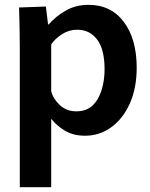

<svg xmlns="http://www.w3.org/2000/svg" viewBox="-20 -551 622 795"><path d="M62 -351Q62 -394 61 -438.5Q60 -483 59 -520L170 -524L179 -450H182Q210 -483 252 -507Q294 -531 346 -531Q440 -531 493 -460Q546 -389 546 -271Q546 -186 517.5 -122.5Q489 -59 440.5 -24Q392 11 332 11Q284 11 249.5 -9.5Q215 -30 193 -58H192V224H62ZM296 -90Q338 -90 363.5 -114.5Q389 -139 401 -179Q413 -219 413 -264Q413 -347 382 -387.5Q351 -428 300 -428Q266 -428 237 -409.5Q208 -391 192 -367V-174Q199 -143 227 -116.5Q255 -90 296 -90Z"/></svg>

Font: Murecho Medium
Style: Regular
Weight: 500
Designer: Neil Summerour
Foundry: Positype
Version: Version 1.010; ttfautohint (v1.8.3)